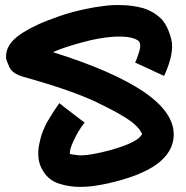

<svg xmlns="http://www.w3.org/2000/svg" viewBox="-20 -727 733 757"><path d="M522.5 -568.4Q538.1 -558.6 530.3 -529.3Q522.5 -500 512.7 -480.5Q512.7 -480.5 527.3 -473.6Q542 -466.8 561.5 -458Q585 -447.3 605.5 -437.5Q627 -427.7 627 -427.7Q668.9 -518.6 655.3 -572.3Q641.6 -626 615.2 -653.3Q585 -682.6 543 -695.3Q500 -707 451.2 -707Q419.9 -708 386.7 -703.1Q353.5 -699.2 322.3 -692.4Q262.7 -680.7 210.9 -662.1Q160.2 -644.5 128.9 -629.9Q61.5 -598.6 31.2 -567.4Q3.9 -538.1 3.9 -504.9Q3.9 -501 3.9 -498Q5.9 -486.3 17.6 -460.9Q29.3 -436.5 73.2 -423.8Q262.7 -371.1 362.3 -323.2Q460.9 -276.4 502 -244.1Q523.4 -226.6 531.2 -213.9Q540 -202.1 540 -197.3Q540 -197.3 531.2 -186.5Q522.5 -175.8 488.3 -160.2Q470.7 -152.3 443.4 -143.6Q417 -134.8 378.9 -126Q313.5 -111.3 287.1 -115.2Q260.7 -118.2 255.9 -120.1Q252.9 -134.8 270.5 -172.9Q288.1 -210.9 313.5 -244.1Q313.5 -244.1 299.8 -253.9Q287.1 -263.7 270.5 -276.4Q251 -292 232.4 -305.7Q213.9 -320.3 213.9 -320.3Q199.2 -300.8 171.9 -255.9Q144.5 -210.9 134.8 -159.2Q128.9 -131.8 131.8 -103.5Q134.8 -76.2 150.4 -51.8Q172.9 -15.6 212.9 -2.9Q252.9 9.8 293.9 9.8Q328.1 9.8 358.4 4.9Q388.7 0 405.3 -3.9Q532.2 -32.2 597.7 -79.1Q663.1 -127 665 -193.4Q665 -194.3 665 -196.3Q665 -284.2 547.9 -364.3Q427.7 -446.3 188.5 -521.5Q236.3 -542 302.7 -559.6Q369.1 -578.1 425.8 -582Q456.1 -584 481.4 -581.1Q506.8 -578.1 522.5 -568.4Z"/></svg>

Font: umazing
Style: Display
Weight: 400
Designer: umazing